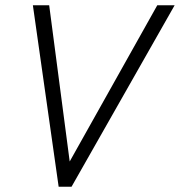

<svg xmlns="http://www.w3.org/2000/svg" viewBox="-20 -710 684 730"><path d="M105 -690H167L245 -96L578 -690H644L252 0H203Z"/></svg>

Font: Radio Canada Light
Style: Italic
Weight: 300
Italic angle: -12°
Designer: Charles Daoud, Etienne Aubert Bonn, Alexandre Saumier Demers, Jacques Le Bailly
Foundry: Radio-Canada
Version: Version 2.104; ttfautohint (v1.8.4.7-5d5b);gftools[0.9.28.de